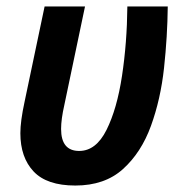

<svg xmlns="http://www.w3.org/2000/svg" viewBox="-20 -564 569 594"><path d="M499 -544H374Q373 -432 357.5 -329.5Q342 -227 309.5 -162Q277 -97 225 -97Q169 -97 169 -165Q169 -195 179 -239L243 -544H118L56 -249Q43 -189 43 -152Q43 -77 84 -33.5Q125 10 213 10Q304 10 360.5 -41Q417 -92 447 -174.5Q477 -257 487.5 -354Q498 -451 499 -544Z"/></svg>

Font: Noto Sans UI SemiCondensed
Style: Bold Italic
Weight: 700
Width: 4
Designer: Monotype Design Team
Foundry: Monotype Imaging Inc.
Version: 1.001